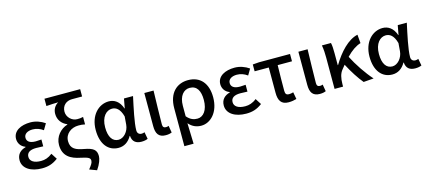

<svg xmlns="http://www.w3.org/2000/svg" viewBox="-68 -1461 5211 2333"><g transform="rotate(-15 2537.5 -294.5)"><path d="M288 13C363 13 422 -3 490 -54L442 -129C393 -90 347 -77 300 -77C212 -77 162 -110 162 -164C162 -217 202 -245 281 -245C309 -245 338 -244 370 -242V-328C343 -326 320 -324 298 -324C222 -324 188 -353 188 -398C188 -447 235 -474 297 -474C345 -474 389 -458 429 -429L474 -505C422 -541 358 -564 292 -564C176 -564 74 -516 74 -413C74 -363 103 -313 160 -293V-288C97 -271 48 -230 48 -153C48 -48 151 13 288 13Z M927 208C973 143 993 82 993 47C993 -31 955 -61 843 -82C743 -100 677 -126 677 -224C677 -319 759 -376 847 -376C876 -376 899 -375 930 -368V-462C900 -455 884 -454 854 -454C790 -454 728 -510 728 -581C728 -659 785 -705 854 -705H983V-797H534V-705C600 -710 629 -711 684 -712C638 -686 612 -639 612 -585C612 -509 656 -453 722 -426V-422C634 -395 559 -313 559 -208C559 -65 655 -14 771 9C866 29 890 43 890 75C890 105 873 127 836 174Z M1252 13C1321 13 1377 -22 1417 -92H1421C1426 -18 1471 13 1540 13C1576 13 1602 6 1619 -2L1603 -89C1591 -84 1578 -81 1566 -81C1535 -81 1512 -99 1512 -136C1512 -231 1552 -411 1582 -550H1468L1446 -431H1443C1411 -527 1346 -564 1279 -564C1152 -564 1037 -454 1037 -267C1037 -87 1124 13 1252 13ZM1277 -82C1201 -82 1156 -147 1156 -269C1156 -403 1224 -468 1294 -468C1343 -468 1392 -440 1420 -337L1412 -236C1405 -152 1342 -82 1277 -82Z M1845 13C1881 13 1902 7 1921 -1L1906 -88C1894 -83 1882 -81 1872 -81C1846 -81 1831 -93 1831 -126C1831 -246 1837 -407 1840 -550H1724V-133C1724 -41 1754 13 1845 13Z M2027 200H2143C2141 108 2138 35 2135 -60C2182 -5 2237 13 2292 13C2408 13 2519 -95 2519 -284C2519 -458 2431 -564 2276 -564C2137 -564 2027 -471 2027 -276ZM2269 -82C2226 -82 2182 -93 2136 -147V-279C2136 -403 2197 -468 2271 -468C2362 -468 2401 -397 2401 -282C2401 -153 2342 -82 2269 -82Z M2857 13C2932 13 2991 -3 3059 -54L3011 -129C2962 -90 2916 -77 2869 -77C2781 -77 2731 -110 2731 -164C2731 -217 2771 -245 2850 -245C2878 -245 2907 -244 2939 -242V-328C2912 -326 2889 -324 2867 -324C2791 -324 2757 -353 2757 -398C2757 -447 2804 -474 2866 -474C2914 -474 2958 -458 2998 -429L3043 -505C2991 -541 2927 -564 2861 -564C2745 -564 2643 -516 2643 -413C2643 -363 2672 -313 2729 -293V-288C2666 -271 2617 -230 2617 -153C2617 -48 2720 13 2857 13Z M3390 13C3429 13 3464 6 3490 -2L3474 -90C3454 -84 3436 -81 3418 -81C3389 -81 3373 -95 3373 -134C3373 -230 3374 -343 3377 -458H3557V-550H3167L3087 -544V-458H3265V-140C3265 -43 3297 13 3390 13Z M3783 13C3819 13 3840 7 3859 -1L3844 -88C3832 -83 3820 -81 3810 -81C3784 -81 3769 -93 3769 -126C3769 -246 3775 -407 3778 -550H3662V-133C3662 -41 3692 13 3783 13Z M4461 0C4381 -88 4291 -223 4236 -332C4301 -399 4359 -438 4418 -456L4409 -564C4287 -538 4172 -413 4086 -269H4082V-419C4082 -469 4080 -519 4072 -550H3958C3968 -498 3970 -438 3970 -394V0H4077V-30C4078 -105 4090 -162 4126 -205C4139 -222 4152 -237 4164 -252C4215 -153 4280 -53 4333 10Z M4696 13C4765 13 4821 -22 4861 -92H4865C4870 -18 4915 13 4984 13C5020 13 5046 6 5063 -2L5047 -89C5035 -84 5022 -81 5010 -81C4979 -81 4956 -99 4956 -136C4956 -231 4996 -411 5026 -550H4912L4890 -431H4887C4855 -527 4790 -564 4723 -564C4596 -564 4481 -454 4481 -267C4481 -87 4568 13 4696 13ZM4721 -82C4645 -82 4600 -147 4600 -269C4600 -403 4668 -468 4738 -468C4787 -468 4836 -440 4864 -337L4856 -236C4849 -152 4786 -82 4721 -82Z"/></g></svg>

Font: Noto Sans CJK KR Medium
Style: Regular
Weight: 500
Designer: Ryoko NISHIZUKA (kana & ideographs); Paul D. Hunt (Latin, Greek & Cyrillic); Wenlong ZHANG (bopomofo); Sandoll Communica
Foundry: Adobe Systems Incorporated
Version: Version 1.004;PS 1.004;hotconv 1.0.82;makeotf.lib2.5.63406